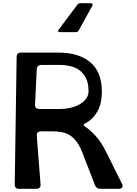

<svg xmlns="http://www.w3.org/2000/svg" viewBox="-20 -1192 867 1212"><path d="M242 -782Q213 -782 212 -754L201 -532Q200 -504 230 -504H359Q392 -504 424.5 -511.5Q457 -519 482.5 -533.5Q508 -548 523.5 -569Q539 -590 539 -616Q539 -665 523.5 -697Q508 -729 482.5 -748Q457 -767 424.5 -774.5Q392 -782 359 -782ZM520 -391Q550 -371 584.5 -333Q619 -295 649 -235L749 -34Q757 -19 751.5 -9.5Q746 0 729 0H614Q589 0 580 -22L503 -221Q486 -266 466.5 -293.5Q447 -321 423.5 -336.5Q400 -352 372 -357.5Q344 -363 310 -363H241Q211 -363 212 -335L236 -28Q238 0 208 0H101Q73 0 73 -28L85 -832Q85 -860 113 -860H348Q478 -860 550.5 -798.5Q623 -737 623 -612Q623 -540 596 -490.5Q569 -441 521 -415Q508 -408 508 -403.5Q508 -399 520 -391ZM552 -1172Q560 -1172 563.5 -1167Q567 -1162 562 -1154L477 -1000Q471 -989 459 -989H361Q339 -989 352 -1007L469 -1163Q476 -1172 487 -1172Z"/></svg>

Font: OpenDyslexic 3
Style: Regular
Weight: 400
Designer: Abelardo Gonzalez
Version: Version 1.000;PS 001.001;hotconv 1.0.56